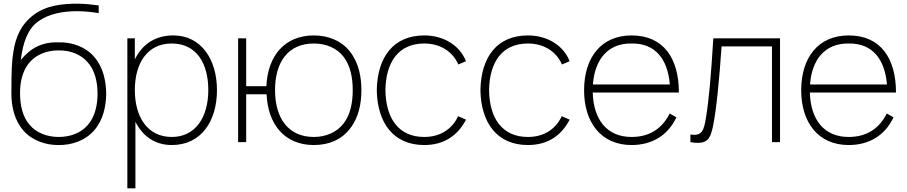

<svg xmlns="http://www.w3.org/2000/svg" viewBox="-20 -770 4915 1040"><path d="M297.9 -540.6C210.4 -543.8 144.8 -510.4 92.7 -444.8C104.2 -538.5 129.2 -613.5 188.5 -655.2C246.9 -696.9 324 -709.4 399 -709.4C436.5 -709.4 475 -705.2 514.6 -699V-740.6C476 -745.8 438.5 -750 399 -750C318.8 -750 231.3 -741.7 162.5 -689.6C95.8 -639.6 64.6 -571.9 52.1 -487.5C43.8 -434.4 41.7 -388.5 41.7 -262.5C41.7 -190.6 59.4 -117.7 105.2 -64.6C153.1 -8.3 229.2 16.7 297.9 15.6C367.7 16.7 442.7 -8.3 490.6 -64.6C539.6 -120.8 554.2 -194.8 555.2 -262.5C554.2 -331.2 539.6 -405.2 490.6 -461.5C442.7 -517.7 367.7 -542.7 297.9 -540.6ZM297.9 -496.9C359.4 -497.9 418.8 -476 456.3 -431.3C494.8 -387.5 508.3 -324 508.3 -262.5C508.3 -201 494.8 -138.5 456.3 -93.8C418.8 -49 359.4 -28.1 297.9 -28.1C237.5 -28.1 177.1 -49 139.6 -94.8C103.1 -136.5 88.5 -200 88.5 -265.6C88.5 -327.1 102.1 -387.5 139.6 -431.3C177.1 -476 237.5 -497.9 297.9 -496.9Z M918.8 -578.1C818.8 -578.1 749 -528.1 710.4 -447.9V-562.5H669.8V250H713.5V-110.4C752.1 -33.3 818.8 15.6 910.4 15.6C1069.8 15.6 1155.2 -113.5 1155.2 -282.3C1155.2 -447.9 1069.8 -578.1 918.8 -578.1ZM910.4 -28.1C778.1 -28.1 710.4 -137.5 710.4 -282.3C710.4 -429.2 779.2 -534.4 910.4 -534.4C1044.8 -534.4 1108.3 -426 1108.3 -282.3C1108.3 -137.5 1040.6 -28.1 910.4 -28.1Z M1877.1 -488.5C1831.2 -549 1758.3 -578.1 1680.2 -578.1C1522.9 -578.1 1430.2 -468.8 1422.9 -303.1H1313.5V-562.5H1269.8V0H1313.5V-259.4H1424C1431.2 -96.9 1520.8 15.6 1680.2 15.6C1760.4 15.6 1830.2 -12.5 1877.1 -75C1924 -135.4 1937.5 -210.4 1937.5 -282.3C1937.5 -352.1 1924 -428.1 1877.1 -488.5ZM1841.7 -102.1C1805.2 -53.1 1743.8 -28.1 1680.2 -28.1C1541.7 -28.1 1469.8 -129.2 1469.8 -282.3C1469.8 -430.2 1537.5 -534.4 1680.2 -534.4C1743.8 -534.4 1805.2 -510.4 1841.7 -461.5C1879.2 -412.5 1890.6 -345.8 1890.6 -282.3C1890.6 -216.7 1879.2 -151 1841.7 -102.1Z M2504.2 -438.5C2469.8 -525 2382.3 -578.1 2278.1 -578.1C2111.5 -578.1 2024 -461.5 2020.8 -281.2C2024 -105.2 2110.4 15.6 2278.1 15.6C2380.2 15.6 2457.3 -31.3 2504.2 -121.9L2461.5 -140.6C2427.1 -66.7 2360.4 -28.1 2278.1 -28.1C2139.6 -28.1 2069.8 -128.1 2067.7 -281.2C2069.8 -431.3 2136.5 -534.4 2278.1 -534.4C2362.5 -534.4 2431.2 -492.7 2462.5 -420.8Z M3065.6 -438.5C3031.2 -525 2943.8 -578.1 2839.6 -578.1C2672.9 -578.1 2585.4 -461.5 2582.3 -281.2C2585.4 -105.2 2671.9 15.6 2839.6 15.6C2941.7 15.6 3018.8 -31.3 3065.6 -121.9L3022.9 -140.6C2988.5 -66.7 2921.9 -28.1 2839.6 -28.1C2701 -28.1 2631.2 -128.1 2629.2 -281.2C2631.2 -431.3 2697.9 -534.4 2839.6 -534.4C2924 -534.4 2992.7 -492.7 3024 -420.8Z M3401 -28.1C3266.7 -28.1 3194.8 -122.9 3190.6 -268.8H3657.3C3657.3 -453.1 3575 -578.1 3401 -578.1C3236.5 -578.1 3143.8 -458.3 3143.8 -281.2C3143.8 -107.3 3235.4 15.6 3401 15.6C3511.5 15.6 3597.9 -36.5 3643.8 -134.4L3607.3 -155.2C3565.6 -70.8 3494.8 -28.1 3401 -28.1ZM3401 -534.4C3529.2 -536.5 3596.9 -450 3608.3 -312.5H3191.7C3201 -444.8 3270.8 -536.5 3401 -534.4Z M3843.8 -562.5C3831.2 -360.4 3820.8 -234.4 3803.1 -127.1C3792.7 -66.7 3783.3 -30.2 3719.8 -41.7V0C3811.5 15.6 3828.1 -16.7 3842.7 -89.6C3860.4 -177.1 3876 -334.4 3888.5 -518.8H4161.5V0H4205.2V-562.5Z M4577.1 -28.1C4442.7 -28.1 4370.8 -122.9 4366.7 -268.8H4833.3C4833.3 -453.1 4751 -578.1 4577.1 -578.1C4412.5 -578.1 4319.8 -458.3 4319.8 -281.2C4319.8 -107.3 4411.5 15.6 4577.1 15.6C4687.5 15.6 4774 -36.5 4819.8 -134.4L4783.3 -155.2C4741.7 -70.8 4670.8 -28.1 4577.1 -28.1ZM4577.1 -534.4C4705.2 -536.5 4772.9 -450 4784.4 -312.5H4367.7C4377.1 -444.8 4446.9 -536.5 4577.1 -534.4Z"/></svg>

Font: Manrope3 Thin
Style: Regular
Weight: 100
Width: 4
Designer: Mikhail Sharanda
Foundry: Mikhail Sharanda
Version: Version 3.000;PS 003.000;hotconv 1.0.88;makeotf.lib2.5.64775